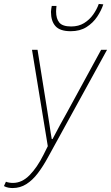

<svg xmlns="http://www.w3.org/2000/svg" viewBox="-104 -730 562 972"><path d="M-40 222Q-50 222 -61.5 220Q-73 218 -84 212L-74 190Q-59 196 -38 196Q7 196 45.5 157Q84 118 116 54L138 10L58 -478H86L136 -166Q142 -132 147 -95.5Q152 -59 158 -26H162Q180 -61 199.5 -96.5Q219 -132 238 -166L408 -478H438L138 68Q114 112 87.5 147Q61 182 29.5 202Q-2 222 -40 222ZM254 -572Q200 -572 177 -597.5Q154 -623 154 -670Q154 -676 155.5 -685Q157 -694 158 -700H182Q181 -690 180.5 -683.5Q180 -677 180 -672Q180 -635 196.5 -615.5Q213 -596 256 -596Q294 -596 321.5 -613Q349 -630 367.5 -656Q386 -682 396 -710L419 -708Q409 -677 388 -645.5Q367 -614 334 -593Q301 -572 254 -572Z"/></svg>

Font: Source Sans Variable
Style: Italic
Weight: 200
Italic angle: -11°
Designer: Paul D. Hunt
Foundry: Adobe Systems Incorporated
Version: Version 3.006;hotconv 1.0.111;makeotfexe 2.5.65597